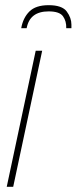

<svg xmlns="http://www.w3.org/2000/svg" viewBox="-20 -722 296 742"><path d="M6 0 118 -526H143L31 0ZM62 -613H83Q95 -678 168 -678Q210 -678 223.5 -659Q237 -640 236 -613H256V-627Q256 -653 238 -677.5Q220 -702 168 -702Q118 -702 93.5 -677.5Q69 -653 62 -613Z"/></svg>

Font: Noto Sans Display Condensed Thin
Style: Italic
Weight: 250
Width: 3
Italic angle: -12°
Designer: Monotype Design Team
Foundry: Monotype Imaging Inc.
Version: Version 1.900